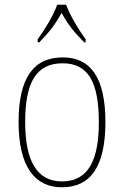

<svg xmlns="http://www.w3.org/2000/svg" viewBox="-20 -786 527 816"><path d="M140 -619V-606H147C192 -652 214 -682 242 -731C269 -682 292 -652 338 -606H344V-619C316 -657 277 -721 261 -766H223C208 -721 168 -657 140 -619ZM243 10C364 10 428 -77 428 -267C428 -455 366 -542 247 -542C121 -542 59 -453 59 -267C59 -78 128 10 243 10ZM243 -15C135 -15 87 -106 87 -267C87 -433 132 -517 246 -517C355 -517 400 -437 400 -267C400 -111 359 -15 243 -15Z"/></svg>

Font: Noto Serif Armenian SemiCondensed Thin
Style: Regular
Weight: 100
Width: 4
Designer: Monotype Design Team
Foundry: Monotype Imaging Inc.
Version: Version 2.008